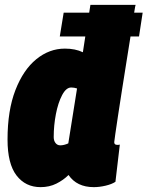

<svg xmlns="http://www.w3.org/2000/svg" viewBox="-20 -760 607 790"><path d="M366 10Q296 10 262 -40Q241 -19 212 -4.5Q183 10 147 10Q85 10 48 -38Q11 -86 11 -186Q11 -306 43.5 -389.5Q76 -473 129.5 -516.5Q183 -560 247 -560Q290 -560 321 -545L331 -610H226L242 -708H347L352 -740H538Q537 -740 532 -708H567L552 -610H517Q509 -561 500 -503.5Q491 -446 482 -390Q473 -334 466 -286.5Q459 -239 454.5 -209Q450 -179 450 -175Q450 -164 462 -164Q464 -164 467 -164Q470 -164 473 -165L455 -12Q440 -2 414.5 4Q389 10 366 10ZM228 -162Q243 -162 261 -170L297 -396Q291 -398 285 -399Q279 -400 273 -400Q252 -400 235.5 -368.5Q219 -337 210 -290.5Q201 -244 201 -196Q201 -181 208.5 -171.5Q216 -162 228 -162Z"/></svg>

Font: Georama Semi Condensed Black
Style: Italic
Weight: 900
Width: 4
Italic angle: -9°
Designer: Jean-Baptiste Levee
Foundry: Production Type
Version: Version 1.000